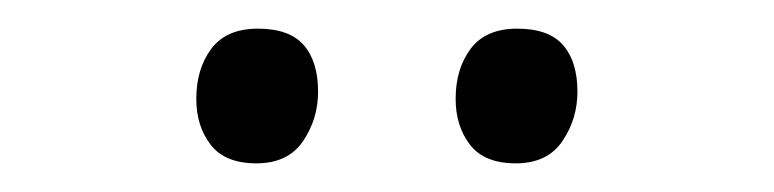

<svg xmlns="http://www.w3.org/2000/svg" viewBox="-20 -747 540 134"><path d="M340 -633Q318 -633 308 -646Q298 -659 298 -678Q298 -699 308.5 -713Q319 -727 341 -727Q363 -727 373 -715.5Q383 -704 383 -683Q383 -664 372.5 -648.5Q362 -633 340 -633ZM159 -633Q137 -633 127 -646Q117 -659 117 -678Q117 -699 127.5 -713Q138 -727 160 -727Q182 -727 192 -715.5Q202 -704 202 -683Q202 -664 191.5 -648.5Q181 -633 159 -633Z"/></svg>

Font: Literata ExtraLight
Style: Regular
Weight: 250
Designer: Latin by Veronika Burian and Jose Scaglione. Greek by Irene Vlachou. Cyrillic by Vera Evstafieva.
Foundry: TypeTogether
Version: Version 3.103;gftools[0.9.29]